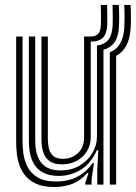

<svg xmlns="http://www.w3.org/2000/svg" viewBox="-20 -748 551 778"><path d="M200.1 9.7Q155 9.7 126.1 -3.6Q97.3 -17 80.8 -38.4Q64.3 -59.8 56.8 -84.5Q49.4 -109.1 47.5 -132.2Q45.6 -155.4 45.6 -171.6V-600H71.3V-176.5Q71.3 -157 74.3 -129.4Q77.4 -101.8 89.9 -75.1Q102.4 -48.3 130.4 -30.4Q158.5 -12.6 208.4 -12.6Q257.4 -12.6 294 -32Q330.6 -51.4 354.6 -86.7H360.6L351.2 -21.9V0H325.4L325.2 -5.7L338.7 -47.2H333.8Q308.6 -17.7 275.6 -4Q242.5 9.7 200.1 9.7ZM374.3 0V-63.6L378.3 -139.5H372.2Q350 -86.9 308.3 -60.9Q266.6 -34.8 215.9 -35.2Q157.1 -35.7 127.1 -70.5Q97 -105.4 97 -178.1V-600H122.7V-181.3Q122.7 -118.5 147.7 -88Q172.8 -57.4 225.4 -57.4Q269.3 -57.4 302.6 -77Q335.8 -96.5 354.4 -128.1Q373 -159.6 373 -195.5V-563.6Q402.8 -567.2 418.6 -586.4Q434.3 -605.6 436.5 -644.6Q437.1 -659.4 437 -683.8Q436.9 -708.2 435.9 -727.9H461.6Q462.8 -706.1 462.8 -678.6Q462.8 -651.2 461.8 -637.5Q459.4 -597.9 443.7 -576Q428 -554.2 399.2 -546.6V0ZM231.6 -82Q201 -82 184 -93.2Q166.9 -104.4 159.3 -121.3Q151.7 -138.2 149.8 -155.8Q148 -173.4 148 -186.2V-600H173.8V-187.6Q173.8 -171.3 176.9 -151.9Q180 -132.4 193.1 -118.4Q206.1 -104.4 235.5 -104.4Q258.1 -104.4 277.5 -114.4Q297 -124.5 308.9 -143.8Q320.8 -163.1 320.8 -190.7V-600H347.3Q367.7 -600 377.3 -610.5Q387 -620.9 388.7 -644.9Q389.3 -657.4 389.2 -682.2Q389.1 -707 388.3 -727.9H413.8Q414.8 -707.4 414.9 -682.9Q415 -658.3 414.5 -644.6Q412.1 -609.8 396.2 -594.6Q380.4 -579.5 348.1 -579.5H347.7V-193.3Q347.7 -160.2 332.2 -135.1Q316.6 -110 290.3 -96Q264.1 -82 231.6 -82ZM425 0V-535.9Q451.5 -546.7 466.3 -570.9Q481.1 -595.2 483.6 -636Q484.6 -647.8 484.7 -665.4Q484.9 -683 484.5 -700.2Q484.2 -717.5 483.6 -727.9H509.4Q509.9 -717.7 510.3 -700.2Q510.6 -682.8 510.5 -664.7Q510.3 -646.7 509.4 -634.5Q506.7 -590.9 491.8 -563.3Q476.9 -535.6 450.7 -521.9V0Z"/></svg>

Font: Big Shoulders Inline Text SC Thin
Style: Regular
Weight: 100
Designer: Patric King
Foundry: XO Type Co
Version: Version 2.002